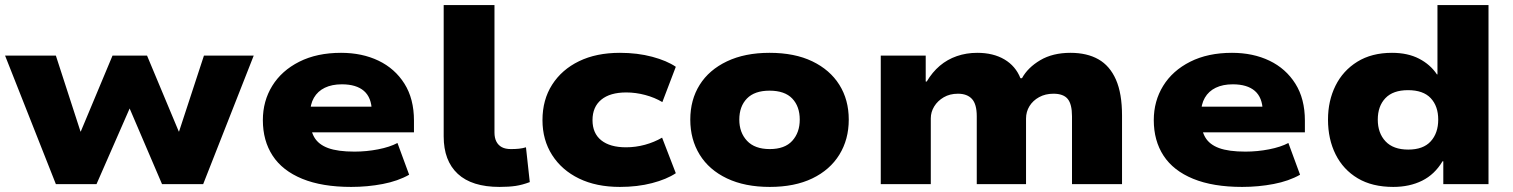

<svg xmlns="http://www.w3.org/2000/svg" viewBox="-20 -725 5956 756"><path d="M200 0 0 -506H200L297 -207H298L423 -506H559L684 -207H685L783 -506H979L780 0H618L487 -306H494L360 0Z M1363 11Q1248 11 1170 -21Q1092 -53 1053.5 -112Q1015 -171 1015 -252Q1015 -327 1052 -387Q1089 -447 1158.5 -482Q1228 -517 1323 -517Q1406 -517 1470.5 -486Q1535 -455 1572.5 -395.5Q1610 -336 1610 -250V-204H1175V-305H1458L1444 -288Q1443 -341 1413 -367Q1383 -393 1326 -393Q1287 -393 1259 -379.5Q1231 -366 1216 -340Q1201 -314 1201 -277V-257Q1201 -213 1217.5 -184.5Q1234 -156 1272 -142Q1310 -128 1376 -128Q1423 -128 1469 -137Q1515 -146 1545 -162L1591 -37Q1547 -12 1487 -0.5Q1427 11 1363 11Z M1947 11Q1838 11 1782.5 -40.5Q1727 -92 1727 -188V-705H1927V-203Q1927 -182 1934.5 -167.5Q1942 -153 1956 -145.5Q1970 -138 1992 -138Q2009 -138 2023.5 -139.5Q2038 -141 2051 -145L2066 -8Q2037 3 2010.5 7Q1984 11 1947 11Z M2421 11Q2328 11 2260 -22Q2192 -55 2154 -114.5Q2116 -174 2116 -252Q2116 -332 2154 -391.5Q2192 -451 2260 -484Q2328 -517 2421 -517Q2490 -517 2548 -501.5Q2606 -486 2641 -462L2588 -323Q2558 -341 2520.5 -351Q2483 -361 2446 -361Q2382 -361 2347.5 -332.5Q2313 -304 2313 -252Q2313 -200 2347.5 -172.5Q2382 -145 2445 -145Q2483 -145 2519.5 -155Q2556 -165 2587 -183L2641 -43Q2605 -19 2547.5 -4Q2490 11 2421 11Z M3011 11Q2913 11 2842.5 -22.5Q2772 -56 2735 -116Q2698 -176 2698 -254Q2698 -332 2735 -391Q2772 -450 2842.5 -483.5Q2913 -517 3010 -517Q3109 -517 3178.5 -483.5Q3248 -450 3285 -391Q3322 -332 3322 -254Q3322 -176 3285 -116Q3248 -56 3178.5 -22.5Q3109 11 3011 11ZM3011 -138Q3070 -138 3099.5 -170.5Q3129 -203 3129 -254Q3129 -306 3099.5 -337Q3070 -368 3010 -368Q2951 -368 2921 -337Q2891 -306 2891 -254Q2891 -203 2921.5 -170.5Q2952 -138 3011 -138Z M3448 0V-506H3625V-404H3629Q3651 -441 3680.5 -466Q3710 -491 3747.5 -504Q3785 -517 3828 -517Q3891 -517 3935 -491Q3979 -465 3998 -417H4004Q4027 -459 4076 -488Q4125 -517 4195 -517Q4260 -517 4305 -491.5Q4350 -466 4374 -411.5Q4398 -357 4398 -270V0H4201V-267Q4201 -315 4184 -335.5Q4167 -356 4128 -356Q4096 -356 4071.5 -342.5Q4047 -329 4033.5 -307Q4020 -285 4020 -258V0H3826V-267Q3826 -315 3807 -335.5Q3788 -356 3752 -356Q3720 -356 3696 -342Q3672 -328 3658.5 -306Q3645 -284 3645 -259V0Z M4871 11Q4756 11 4678 -21Q4600 -53 4561.5 -112Q4523 -171 4523 -252Q4523 -327 4560 -387Q4597 -447 4666.5 -482Q4736 -517 4831 -517Q4914 -517 4978.5 -486Q5043 -455 5080.5 -395.5Q5118 -336 5118 -250V-204H4683V-305H4966L4952 -288Q4951 -341 4921 -367Q4891 -393 4834 -393Q4795 -393 4767 -379.5Q4739 -366 4724 -340Q4709 -314 4709 -277V-257Q4709 -213 4725.5 -184.5Q4742 -156 4780 -142Q4818 -128 4884 -128Q4931 -128 4977 -137Q5023 -146 5053 -162L5099 -37Q5055 -12 4995 -0.5Q4935 11 4871 11Z M5466 11Q5383 11 5326 -23Q5269 -57 5239 -117Q5209 -177 5209 -254Q5209 -328 5238.5 -387.5Q5268 -447 5324.5 -482Q5381 -517 5461 -517Q5523 -517 5567.5 -494Q5612 -471 5638 -432H5640V-705H5841V0H5663V-90H5660Q5629 -38 5579.5 -13.5Q5530 11 5466 11ZM5525 -136Q5584 -136 5613.5 -168.5Q5643 -201 5643 -254Q5643 -307 5613.5 -338.5Q5584 -370 5524 -370Q5465 -370 5435 -338.5Q5405 -307 5405 -254Q5405 -201 5435.5 -168.5Q5466 -136 5525 -136Z"/></svg>

Font: Nunito Sans 7pt SemiExpanded Black
Style: Regular
Weight: 900
Width: 6
Designer: Vernon Adams
Foundry: Vernon Adams
Version: Version 3.101;gftools[0.9.27]